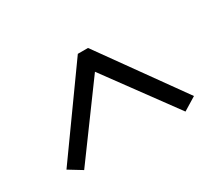

<svg xmlns="http://www.w3.org/2000/svg" viewBox="-79 -869 777 686"><g transform="rotate(-30 310.0 -526.5)"><path d="M101 -341 47 -374 289 -712H331L573 -374L519 -341L310 -626Z"/></g></svg>

Font: Literata Variable Black
Style: Regular
Weight: 900
Designer: Latin by Veronika Burian and Jose Scaglione. Greek by Irene Vlachou. Cyrillic by Vera Evstafieva.
Foundry: TypeTogether
Version: Version 3.021